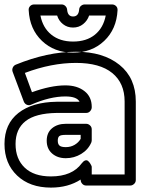

<svg xmlns="http://www.w3.org/2000/svg" viewBox="-30 -810 657 864"><path d="M-9.8 -162.1Q-9.8 -252.4 52.7 -301.5Q115.2 -350.6 225.1 -352.1H328.1Q315.9 -376 264.2 -376Q194.8 -376 109.9 -338.9Q101.1 -334.5 91.3 -338.4Q81.5 -342.3 77.1 -353L26.9 -486.8Q23.4 -496.6 27.6 -505.9Q31.7 -515.1 41 -519Q183.1 -577.1 312 -577.1Q434.6 -577.1 507.8 -518.1Q581.1 -459 581.1 -353V0Q581.1 10.7 573.2 17.8Q565.4 24.9 556.2 24.9H357.9Q347.2 24.9 340.1 17.1Q333 9.3 333 0V-2Q276.9 34.2 199.2 34.2Q104 34.2 47.1 -20Q-9.8 -74.2 -9.8 -162.1ZM199.2 -16.1Q294.9 -16.1 337.9 -75.2Q345.7 -85.4 353.3 -87.9Q360.8 -90.3 366 -85.9Q371.1 -81.5 375 -75.9Q378.9 -70.3 380.9 -65.4L382.8 -60.1V-24.9H530.8V-353Q530.8 -436 475.1 -481.4Q419.4 -526.9 312 -526.9Q201.2 -526.9 82 -481.9L113.8 -395Q198.7 -425.8 264.2 -425.8Q316.9 -425.8 349.9 -400.1Q382.8 -374.5 382.8 -329.1V-327.1Q382.8 -317.9 375.7 -309.8Q368.7 -301.8 357.9 -301.8H225.1Q129.9 -300.3 85 -264.9Q40 -229.5 40 -162.1Q40 -94.7 81.3 -55.4Q122.6 -16.1 199.2 -16.1ZM99.1 -764.2Q103.5 -678.7 158.9 -626Q214.4 -573.2 298.8 -573.2Q383.3 -573.2 439 -626Q494.6 -678.7 499 -764.2Q499.5 -775.9 491.9 -783Q484.4 -790 474.1 -790H351.1Q341.8 -790 334.2 -783.4Q326.7 -776.9 326.2 -767.1Q323.7 -735.8 298.8 -735.8Q274.4 -735.8 272 -767.1Q271 -776.4 263.9 -783.2Q256.8 -790 247.1 -790H124Q112.3 -790 105.2 -782.2Q98.1 -774.4 99.1 -764.2ZM151.9 -740.2H227.1Q234.4 -716.3 253.7 -701.2Q272.9 -686 298.8 -686Q324.7 -686 344 -701.4Q363.3 -716.8 371.1 -740.2H445.8Q435.1 -684.6 397 -653.8Q358.9 -623 298.8 -623Q239.3 -623 200.9 -654.1Q162.6 -685.1 151.9 -740.2ZM266.1 -252.9H357.9Q367.2 -252.9 375 -245.8Q382.8 -238.8 382.8 -228V-179.2Q382.8 -174.8 380.9 -168.9Q366.7 -136.2 335.2 -117.2Q303.7 -98.1 266.1 -98.1Q228.5 -98.1 204.3 -119.4Q180.2 -140.6 180.2 -176.8Q180.2 -212.9 204.3 -232.9Q228.5 -252.9 266.1 -252.9ZM230 -176.8Q230 -161.6 237.8 -154.8Q245.6 -147.9 266.1 -147.9Q288.1 -147.9 305.7 -158.2Q323.2 -168.5 333 -185.1V-203.1H266.1Q243.2 -203.1 236.6 -197.3Q230 -191.4 230 -176.8Z"/></svg>

Font: Trueno ExtraBold Outline
Style: Regular
Weight: 800
Width: 6
Designer: Julieta Ulanovsky
Foundry: Julieta Ulanovsky
Version: Version 3.001b | FøM Fix